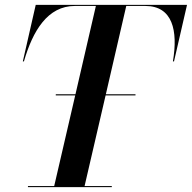

<svg xmlns="http://www.w3.org/2000/svg" viewBox="-20 -771 790 790"><path d="M95 -5.5V-1H440V-5.5H328L414.5 -378.5H537.5V-383H415.5L499.5 -746.5H578C690 -746.5 713 -645.5 691.5 -518.5H696L749.5 -751H127L74 -518.5H78.5C115 -644.5 176 -746.5 288 -746.5H374.5L290.5 -383H209.5V-378.5H289.5L203 -5.5Z"/></svg>

Font: Bodoni* 36pt Medium
Style: Italic
Weight: 500
Italic angle: -13°
Version: Version 2.3